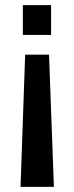

<svg xmlns="http://www.w3.org/2000/svg" viewBox="-20 -728 290 748"><path d="M60 0 78 -515H171L190 0ZM69 -592V-708H179V-592Z"/></svg>

Font: Cuprum SemiBold
Style: Regular
Weight: 600
Designer: Jovanny Lemonad
Foundry: Jovanny Lemonad
Version: Version 3.000